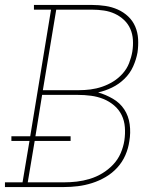

<svg xmlns="http://www.w3.org/2000/svg" viewBox="-38 -755 658 775"><path d="M220 0H-18V-19H53L81 -186H8V-205H84L168 -716H99V-735H334Q361 -735 387.5 -731Q414 -727 437.5 -716.5Q461 -706 479.5 -688.5Q498 -671 508 -647.5Q518 -624 519.5 -597Q521 -570 517 -543Q512 -515 499.5 -487Q487 -459 464.5 -437Q442 -415 414 -401.5Q386 -388 358 -382Q389 -373 417.5 -356.5Q446 -340 463.5 -313.5Q481 -287 485.5 -253Q490 -219 484 -185Q480 -156 468 -128.5Q456 -101 435.5 -78.5Q415 -56 388.5 -40.5Q362 -25 333.5 -16Q305 -7 276.5 -3.5Q248 0 220 0ZM135 -391H281Q304 -391 327.5 -394Q351 -397 374.5 -405Q398 -413 419 -426Q440 -439 457 -458Q474 -477 483 -500Q492 -523 496 -546Q500 -570 498.5 -594Q497 -618 488 -638.5Q479 -659 462.5 -674.5Q446 -690 425.5 -699.5Q405 -709 381.5 -712.5Q358 -716 334 -716H189ZM74 -19H220Q246 -19 272 -22Q298 -25 324.5 -33Q351 -41 375 -55.5Q399 -70 418.5 -90.5Q438 -111 449 -136.5Q460 -162 464 -188Q468 -215 466 -241.5Q464 -268 453 -290.5Q442 -313 422.5 -329.5Q403 -346 379.5 -355.5Q356 -365 329.5 -368.5Q303 -372 276 -372H132L105 -205H247V-186H102Z"/></svg>

Font: Iosevka HT Thin Extended
Style: Italic
Weight: 100
Width: 7
Italic angle: -9°
Monospace: yes
Designer: Belleve Invis
Foundry: Belleve Invis
Version: Version 32.3.0; ttfautohint (v1.8.4)